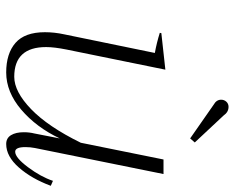

<svg xmlns="http://www.w3.org/2000/svg" viewBox="-89 -659 758 620"><g transform="rotate(90 290.0 -349.0)"><path d="M302 -684Q302 -694 308.5 -701Q315 -708 325 -708Q342 -708 353 -692L440 -599L427 -584L318 -660Q302 -669 302 -684ZM580 -134Q557 -72 521 -31Q485 10 445 10Q426 10 416.5 -5.5Q407 -21 407 -47Q407 -65 411 -81L427 -163Q391 -87 334 -38.5Q277 10 214 10Q153 10 118.5 -20Q84 -50 84 -115Q84 -146 91 -178L151 -470Q118 -476 86 -486L87 -491L205 -504L140 -185Q132 -145 132 -119Q132 -16 228 -16Q276 -16 332.5 -70.5Q389 -125 441 -231L495 -498H542L458 -83Q455 -68 455 -52Q455 -19 470 -19Q489 -19 520 -60.5Q551 -102 564 -141Z"/></g></svg>

Font: Trirong ExtraLight
Style: Italic
Weight: 275
Italic angle: -12°
Designer: Katatrad Team
Foundry: CadsonDemak
Version: Version 1.003